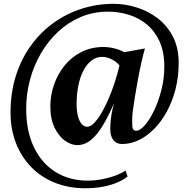

<svg xmlns="http://www.w3.org/2000/svg" viewBox="-20 -760 1002 1030"><path d="M36.5 -156Q36.5 -263 65.2 -353.5Q94 -444 145.5 -515.2Q197 -586.5 266.5 -636.8Q336 -687 418.2 -713.2Q500.5 -739.5 589.5 -739.5Q651 -739.5 712.8 -720.2Q774.5 -701 825.5 -662.2Q876.5 -623.5 907.5 -563.8Q938.5 -504 938.5 -422.5Q938.5 -347.5 921.5 -281.2Q904.5 -215 875 -161.2Q845.5 -107.5 807 -68.5Q768.5 -29.5 724.8 -8.5Q681 12.5 636 12.5Q614 12.5 599.8 2.5Q585.5 -7.5 578.5 -25.8Q571.5 -44 571.5 -69.5Q571.5 -80.5 572.8 -100.2Q574 -120 578.2 -146.5Q582.5 -173 591.5 -205Q570 -156.5 548 -115.5Q526 -74.5 502.2 -44.5Q478.5 -14.5 452 2Q425.5 18.5 394.5 18.5Q362 18.5 328.8 -5Q295.5 -28.5 272.8 -75Q250 -121.5 250 -190Q250 -247 269 -303.5Q288 -360 324.8 -406.2Q361.5 -452.5 415 -480.2Q468.5 -508 536.5 -508Q554 -508 574 -504.5Q594 -501 613 -494.8Q632 -488.5 646 -480L757.5 -500Q748.5 -469.5 738.5 -425Q728.5 -380.5 719.5 -331.5Q710.5 -282.5 703.2 -237Q696 -191.5 691.5 -157.5Q689 -132.5 689.2 -118Q689.5 -103.5 689.5 -93Q689.5 -72 695.2 -65.2Q701 -58.5 710 -58.5Q731 -58.5 756.8 -87.8Q782.5 -117 806.2 -166.2Q830 -215.5 845.8 -277Q861.5 -338.5 861.5 -402.5Q861.5 -481.5 836 -537.5Q810.5 -593.5 767.5 -629Q724.5 -664.5 670.5 -681Q616.5 -697.5 559.5 -697.5Q481.5 -697.5 414.2 -669.2Q347 -641 292.8 -590.8Q238.5 -540.5 200 -474.5Q161.5 -408.5 141 -332.5Q120.5 -256.5 120.5 -176.5Q120.5 -56 162.2 30.2Q204 116.5 277.8 162.5Q351.5 208.5 448 209Q491 209 530.8 201Q570.5 193 602.2 180.8Q634 168.5 653.5 155L664.5 187Q627 216.5 568.5 233.2Q510 250 439 250Q348.5 250 274.2 220.2Q200 190.5 147 135.8Q94 81 65.2 6.8Q36.5 -67.5 36.5 -156ZM391 -201.5Q391 -166 397.8 -138.5Q404.5 -111 417.5 -95.5Q430.5 -80 448 -80Q465.5 -80 484.8 -99.8Q504 -119.5 524 -153.2Q544 -187 562.2 -229.5Q580.5 -272 595.5 -318.2Q610.5 -364.5 621 -409Q611 -422 596 -432.2Q581 -442.5 563.2 -448.8Q545.5 -455 527.5 -455Q497.5 -455 472.2 -436.2Q447 -417.5 428.8 -383.8Q410.5 -350 400.8 -303.5Q391 -257 391 -201.5Z"/></svg>

Font: Merriweather 72pt Black
Style: Italic
Weight: 900
Italic angle: -7.8°
Version: Version 2.101